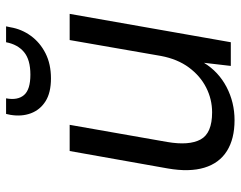

<svg xmlns="http://www.w3.org/2000/svg" viewBox="-98 -662 773 616"><g transform="rotate(-90 288.0 -354.5)"><path d="M210 12Q150 12 111 -12.5Q72 -37 57.5 -85Q43 -133 55 -202L111 -517H195L140 -204Q128 -134 148 -97Q168 -60 235 -60Q277 -60 314.5 -79Q352 -98 379 -134.5Q406 -171 416 -224L467 -517H551L460 0H384L394 -86Q365 -39 316 -13.5Q267 12 210 12ZM344 -577Q298 -577 270.5 -594.5Q243 -612 232 -641.5Q221 -671 227 -707L230 -721H280Q273 -684 290.5 -663.5Q308 -643 356 -643Q404 -643 428.5 -663.5Q453 -684 460 -721H511L508 -707Q502 -671 480.5 -641.5Q459 -612 424.5 -594.5Q390 -577 344 -577Z"/></g></svg>

Font: DM Sans 11pt
Style: Italic
Weight: 400
Italic angle: -10°
Version: Version 4.004;gftools[0.9.30]